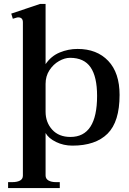

<svg xmlns="http://www.w3.org/2000/svg" viewBox="-20 -728 653 973"><path d="M21 195H42Q67 195 81.5 187Q96 179 96 162V-615Q96 -640 72 -640Q67 -640 58.5 -637Q50 -634 45 -633L37 -659L183 -708H211V-403Q239 -444 282.5 -462Q326 -480 373 -480Q471 -480 528.5 -419.5Q586 -359 586 -247Q586 -111 525 -50.5Q464 10 347 10Q302 10 264 -8.5Q226 -27 211 -54V161Q211 178 225.5 186.5Q240 195 264 195H283V225H21ZM472 -242Q472 -339 439 -387Q406 -435 335 -435Q308 -435 279 -418.5Q250 -402 230.5 -372Q211 -342 211 -303V-162Q211 -108 244.5 -71Q278 -34 337 -34Q472 -34 472 -242Z"/></svg>

Font: Taviraj Medium
Style: Regular
Weight: 500
Designer: Katatrad Team
Foundry: CadsonDemak
Version: Version 1.001